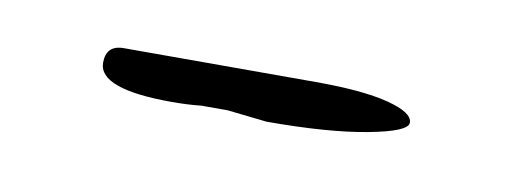

<svg xmlns="http://www.w3.org/2000/svg" viewBox="-24 -695 340 129"><g transform="rotate(10 146.5 -631.0)"><path d="M131 -618H113Q104 -617 93 -617Q43 -617 43 -635Q43 -647 55 -647H186Q218 -647 235.5 -642.5Q253 -638 253 -631Q253 -625 226.5 -620Q200 -615 158 -615Z"/></g></svg>

Font: Amatic SC
Style: Regular
Weight: 400
Designer: Multiple Designers
Foundry: Vernon Adams
Version: Version 2.505